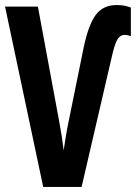

<svg xmlns="http://www.w3.org/2000/svg" viewBox="-20 -740 540 760"><path d="M303 0 422 -513Q433 -563 444 -582.5Q455 -602 474 -602Q483 -602 498 -597V-710Q485 -715 472.5 -717.5Q460 -720 441 -720Q388 -720 359 -681Q330 -642 311 -551L252 -261Q246 -233 241 -202.5Q236 -172 232 -145Q226 -198 214 -261L130 -714H0L151 0Z"/></svg>

Font: Noto Sans Mono UI Condensed
Style: Bold
Weight: 700
Width: 3
Designer: Monotype Design team
Foundry: Monotype Imaging Inc.
Version: 1.000